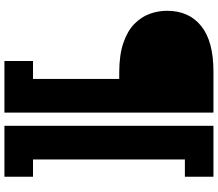

<svg xmlns="http://www.w3.org/2000/svg" viewBox="-80 -720 1009 890"><g transform="rotate(90 425.0 -274.5)"><path d="M262.4 210V77.5H345.5V-758.9H501.5V210ZM387.6 -322.2H316.3Q234.7 -322.2 179.3 -341Q123.9 -359.8 91.1 -391.6Q58.3 -423.4 43.9 -462.8Q29.5 -502.2 29.5 -543.5Q29.5 -645.3 100 -702.1Q170.6 -758.9 310.7 -758.9H387.6ZM798.6 210H562.6V-758.9H798.6V-626.5H718.6V77.5H798.6Z"/></g></svg>

Font: Hepta Slab ExtraLight
Style: Regular
Weight: 200
Designer: Michael LaGattuta
Foundry: Michael LaGattuta
Version: Version 1.100